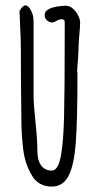

<svg xmlns="http://www.w3.org/2000/svg" viewBox="-20 -684 367 709"><path d="M98 -36Q73 -77 66 -130Q59 -186 59 -241Q57 -385 57 -500Q57 -540 54 -597L52 -643Q63 -664 74 -664Q85 -664 94.5 -645.5Q104 -627 104 -606V-334Q104 -299 111 -233Q118 -169 118 -127Q118 -92 132 -73Q146 -54 171 -54Q194 -54 204 -104Q214 -154 216.5 -249.5Q219 -345 219 -558V-602Q219 -613 209 -613Q201 -613 195.5 -610.5Q190 -608 186.5 -606Q183 -604 181 -603Q175 -601 172 -601Q164 -601 156.5 -606.5Q149 -612 146 -620Q145 -623 145 -629Q145 -659 222 -663Q237 -663 249.5 -652Q262 -641 269 -626Q276 -611 276 -601Q276 -588 273 -555Q270 -521 270 -505L268 -463Q265 -436 265 -421L266 -413V-404Q266 -243 260 -159.5Q254 -76 233.5 -35.5Q213 5 171 5Q147 5 128 -5.5Q109 -16 98 -36Z"/></svg>

Font: Amatic SC
Style: Bold
Weight: 700
Designer: Multiple Designers
Foundry: Vernon Adams
Version: Version 2.505